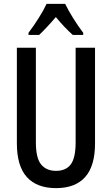

<svg xmlns="http://www.w3.org/2000/svg" viewBox="-20 -1026 577 990"><path d="M470 -287Q470 -170 419 -113Q368 -56 269 -56Q170 -56 118.5 -113Q67 -170 67 -287V-780H165V-292Q165 -211 192 -178Q219 -145 269 -145Q320 -145 345 -178.5Q370 -212 370 -293V-780H470ZM316 -1006Q332 -973 357.5 -932Q383 -891 409 -857V-846H355Q335 -864 312.5 -887.5Q290 -911 268 -938Q245 -911 222 -886.5Q199 -862 182 -846H127V-857Q153 -891 179.5 -933Q206 -975 220 -1006Z"/></svg>

Font: Noto Sans Malayalam UI ExtraCondensed Medium
Style: Regular
Weight: 500
Width: 2
Designer: Jelle Bosma - Monotype Design Team
Foundry: Monotype Imaging Inc.
Version: Version 2.104; ttfautohint (v1.8.4.7-5d5b)